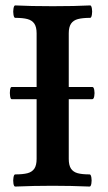

<svg xmlns="http://www.w3.org/2000/svg" viewBox="-20 -686 397 709"><path d="M36.1 -42Q64.6 -42 81.5 -46.4Q98.3 -50.8 106.8 -63.2Q115.2 -75.7 115.2 -99.1V-563Q115.2 -586.3 106.7 -598.8Q98.1 -611.2 81.3 -615.6Q64.6 -620.1 36.1 -620.1Q31.7 -620.1 29.8 -631.6Q27.8 -643.1 29.8 -654.5Q31.7 -666 36.1 -666Q91.8 -663.1 174.8 -663.1Q257.8 -663.1 312.9 -666Q317.4 -666 319.3 -654.5Q321.3 -643.1 319.3 -631.6Q317.4 -620.1 313 -620.1Q284.9 -620.1 267.9 -615.6Q251 -611.2 242.5 -598.8Q233.9 -586.3 233.9 -563V-99.1Q233.9 -75.7 242.2 -63.2Q250.6 -50.8 266.9 -46.4Q283.2 -42 311 -42Q315.4 -42 317.4 -30.8Q319.3 -19.5 317.4 -8.3Q315.4 2.9 311 2.9Q242.2 0 173.6 0Q105 0 36.1 2.9Q31.5 2.9 29.6 -8.3Q27.8 -19.5 29.8 -30.8Q31.7 -42 36.1 -42ZM22.9 -364.7H321.3Q326.2 -364.7 328.1 -353.5Q330.1 -342.3 328.1 -331.1Q326.2 -319.8 320.8 -319.8H22.9Q18.9 -319.8 17.3 -331.1Q15.6 -342.3 17.1 -353.5Q18.6 -364.7 22.9 -364.7Z"/></svg>

Font: Junicode Two Beta VF
Style: Regular
Weight: 400
Designer: Peter S. Baker
Foundry: Briery Creek Software
Version: Version 1.031 beta; ttfautohint (v1.8.1.43-b0c9)